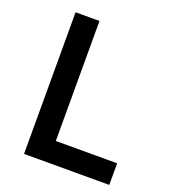

<svg xmlns="http://www.w3.org/2000/svg" viewBox="-129 -796 792 892"><g transform="rotate(20 267.0 -350.0)"><path d="M91.8 0V-700.2H210V-106.9H513.2V0Z"/></g></svg>

Font: Trueno
Style: Rg
Weight: 400
Designer: Julieta Ulanovsky
Foundry: Julieta Ulanovsky
Version: Version 3.001b